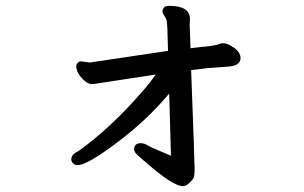

<svg xmlns="http://www.w3.org/2000/svg" viewBox="-20 -583 1040 657"><path d="M439 -72Q439 -93 462 -93Q473 -93 484.5 -86Q496 -79 520.5 -69Q545 -59 565 -50L559 -263Q484 -173 381 -95.5Q278 -18 246 -18Q236 -18 230 -24Q224 -30 224 -38Q224 -46 229 -52.5Q234 -59 251 -68Q356 -143 461 -263Q490 -295 513 -328L297 -295H296Q282 -295 269 -307Q241 -332 241 -356Q241 -363 246 -368Q251 -373 255 -373H259L287 -369L555 -409Q553 -505 550 -514Q547 -523 541.5 -530.5Q536 -538 536 -545V-547Q536 -550 540.5 -556.5Q545 -563 559 -563Q630 -563 630 -518L629 -498Q629 -494 630 -471Q631 -448 632 -418Q673 -423 697 -425L724 -430Q734 -435 743 -435H745Q759 -435 781 -419.5Q803 -404 803 -384Q803 -358 760 -355L692 -350Q663 -347 634 -343Q646 -28 646 -2.5Q646 23 640 30Q621 54 606 54Q574 54 490 -18Q485 -23 477.5 -29Q470 -35 466 -38.5Q462 -42 450.5 -52.5Q439 -63 439 -72Z"/></svg>

Font: LXGW ZhenKai
Style: Regular
Weight: 400
Designer: LXGW / Fontworks Inc.
Foundry: LXGW / Fontworks Inc.
Version: Version 0.800;June 8, 2025